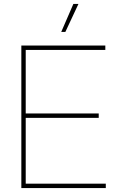

<svg xmlns="http://www.w3.org/2000/svg" viewBox="-20 -960 604 980"><path d="M88.9 0V-727.5H517.6V-705.1H111.3V-380.9H483.9V-358.4H111.3V-22.5H520V0ZM292.5 -796.9 354.5 -939.9H380.4L313.5 -796.9Z"/></svg>

Font: Inter 28pt Thin
Style: Regular
Weight: 250
Designer: Rasmus Andersson
Foundry: rsms
Version: Version 4.001;git-66647c0bb